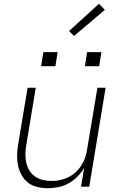

<svg xmlns="http://www.w3.org/2000/svg" viewBox="-20 -981 640 1009"><path d="M232 8Q203 8 175.5 1.5Q148 -5 127 -21.5Q106 -38 93 -62Q80 -86 74.5 -113Q69 -140 70 -168.5Q71 -197 76 -226L125 -520H168L118 -219Q114 -196 113.5 -172.5Q113 -149 118 -126.5Q123 -104 134.5 -85Q146 -66 164 -53.5Q182 -41 204.5 -35.5Q227 -30 251 -30Q272 -30 294.5 -34.5Q317 -39 338 -49Q359 -59 377 -75.5Q395 -92 407.5 -111.5Q420 -131 427.5 -153Q435 -175 438 -197L492 -520H535L449 0H406L422 -98Q407 -73 386 -52Q365 -31 339.5 -17Q314 -3 286.5 2.5Q259 8 232 8ZM426 -633 438 -707H513L501 -633ZM196 -633 208 -707H283L271 -633ZM369 -792 343 -818 500 -961 531 -929Z"/></svg>

Font: Iosevka SS04 XLt Ex
Style: Italic
Weight: 200
Width: 7
Italic angle: -9°
Monospace: yes
Designer: Belleve Invis
Foundry: Belleve Invis
Version: Version 19.0.0; ttfautohint (v1.8.4)